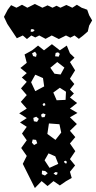

<svg xmlns="http://www.w3.org/2000/svg" viewBox="-60 -934 485 969"><path d="M75 -67 55 -107 75 -147 47 -187 75 -226 51 -260 75 -294 41 -316 75 -338 37 -362 75 -386 45 -420 75 -454 46 -488 75 -521 50 -543 75 -565 43 -591 75 -617 64 -659 102 -680 132 -704 162 -680 202 -711 242 -680 277 -704 293 -665 316 -643 293 -621 319 -579 293 -537 315 -510 293 -482 313 -462 293 -442 329 -414 293 -386 331 -364 293 -342 328 -308 293 -274 320 -242 293 -210 320 -171 293 -131 319 -99 293 -67 302 -36 274 -20 242 2 210 -20 180 5 150 -20 116 15ZM125 -661 117 -673 102 -665 107 -651 122 -647ZM242 -662 233 -670 221 -667 218 -650 236 -648ZM265 -593 229 -621 194 -592 215 -562 246 -558ZM157 -540 118 -557 97 -519 118 -474 163 -498ZM273 -471 242 -491 209 -467 226 -428 271 -430ZM167 -413 158 -412 155 -406 160 -399 169 -403ZM170 -357 157 -362 147 -355 151 -342 165 -343ZM136 -334 123 -345 108 -339 111 -322 127 -319ZM240 -307 187 -311 179 -258 220 -228 249 -265ZM122 -228 105 -230 101 -214 112 -202 128 -211ZM219 -145 185 -160 165 -125 190 -87 234 -107ZM271 -123 263 -120 266 -112 274 -108 278 -117ZM168 -71 152 -73 151 -55 167 -48 181 -60ZM231 -63 221 -66 210 -59 220 -51 228 -53ZM-23 -813 -40 -849 -21 -885 -4 -908 23 -895 51 -910 78 -895 116 -914 154 -895 180 -907 205 -895 225 -905 245 -895 275 -909 305 -895 328 -910 352 -895 380 -885 390 -857 405 -831 390 -805 383 -775 360 -755 338 -738 316 -755 295 -744 273 -755 237 -737 201 -755 170 -738 138 -755 118 -745 98 -755 76 -737 55 -755 25 -741ZM106 -787 96 -786 95 -774H107L115 -782Z"/></svg>

Font: Rubik Gemstones
Style: Regular
Weight: 400
Designer: Hubert and Fischer, NaN
Foundry: Hubert and Fischer, NaN
Version: Version 2.200